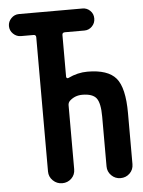

<svg xmlns="http://www.w3.org/2000/svg" viewBox="-53 -772 605 814"><g transform="rotate(-5 250.0 -365.0)"><path d="M58.6 -636.7Q40 -636.7 25.9 -650.4Q11.7 -664.1 11.7 -683.6Q11.7 -702.1 25.4 -716.3Q39.1 -730.5 58.6 -730.5H329.1Q347.7 -730.5 361.3 -717.3Q375 -704.1 375 -684.1Q375 -664.1 361.3 -650.4Q347.7 -636.7 329.1 -636.7H246.1Q234.4 -636.7 234.4 -626V-448.2Q234.4 -444.3 237.8 -442.4Q241.2 -440.4 244.1 -442.4Q284.2 -461.9 326.2 -461.9Q413.1 -461.9 447.8 -420.9Q482.4 -379.9 482.4 -271.5V-54.7Q482.4 -31.2 466.3 -15.6Q450.2 0 427.2 0Q404.3 0 388.2 -16.1Q372.1 -32.2 372.1 -54.7V-266.6Q372.1 -324.2 356 -345.2Q339.8 -366.2 295.9 -366.2Q264.6 -366.2 242.2 -345.7Q234.4 -337.9 234.4 -327.1V-54.7Q234.4 -31.2 218.3 -15.6Q202.1 0 179.2 0Q156.2 0 139.6 -16.1Q123 -32.2 123 -54.7V-626Q123 -636.7 112.3 -636.7Z"/></g></svg>

Font: Rounded-X Mgen+ 1m medium
Style: Regular
Weight: 500
Designer: [Source Han Sans]
Ryoko NISHIZUKA  (kana & ideographs); Paul D. Hunt (Latin, Greek & Cyrillic); Wenlong ZHANG  (bopomofo
Version: Version 1.059.20150602